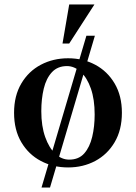

<svg xmlns="http://www.w3.org/2000/svg" viewBox="-20 -740 609 860"><path d="M166 100 367 -580H405L204 100ZM285 -479Q352 -479 406.5 -450Q461 -421 493.5 -366Q526 -311 526 -235Q526 -158 493.5 -103Q461 -48 406.5 -19Q352 10 285 10Q218 10 163 -19Q108 -48 75.5 -103Q43 -158 43 -235Q43 -311 75.5 -366Q108 -421 163 -450Q218 -479 285 -479ZM290 -25Q333 -25 357.5 -53Q382 -81 393 -127Q404 -173 404 -227Q404 -295 387 -343.5Q370 -392 341.5 -418Q313 -444 280 -444Q238 -444 212.5 -416.5Q187 -389 176 -343Q165 -297 165 -242Q165 -175 182.5 -126Q200 -77 228 -51Q256 -25 290 -25ZM260 -545 290 -720H403L290 -545Z"/></svg>

Font: Brygada 1918 SemiBold
Style: Regular
Weight: 600
Designer: Mateusz Machalski | Borys Kosmynka | Przemek Hoffer
Foundry: NIEPODLEGLA 2018
Version: Version 3.006